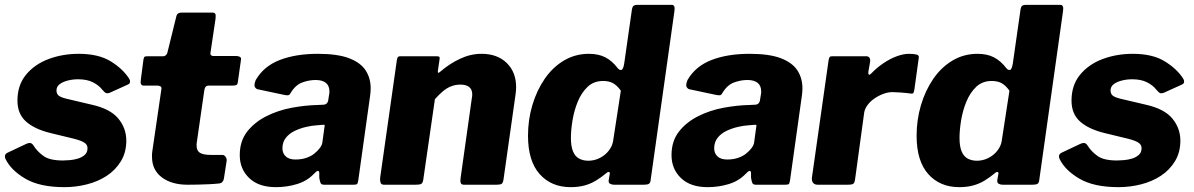

<svg xmlns="http://www.w3.org/2000/svg" viewBox="-22 -762 4925 792"><path d="M244 10Q142 10 82.5 -25Q23 -60 1 -106Q-7 -124 9 -132L83 -167Q95 -173 103 -172Q111 -171 118 -159Q132 -137 157.5 -118.5Q183 -100 238 -100Q249 -100 266.5 -101.5Q284 -103 300 -108Q316 -113 327.5 -123Q339 -133 339 -151Q339 -164 327.5 -172.5Q316 -181 286 -189L187 -213Q121 -229 85.5 -260.5Q50 -292 50 -347Q50 -411 85.5 -454Q121 -497 178.5 -518.5Q236 -540 303 -540Q385 -540 435.5 -508.5Q486 -477 511 -437Q515 -431 514.5 -424Q514 -417 505 -413L430 -379Q421 -376 415.5 -378Q410 -380 399 -393Q386 -410 361.5 -422.5Q337 -435 300 -435Q279 -435 258.5 -430Q238 -425 224.5 -415Q211 -405 211 -389Q211 -376 219 -368.5Q227 -361 251 -355L357 -330Q433 -313 466 -273Q499 -233 499 -182Q499 -133 476.5 -96.5Q454 -60 418 -36.5Q382 -13 336.5 -1.5Q291 10 244 10Z M752 0Q686 0 645.5 -30.5Q605 -61 605 -115Q605 -120 605 -125.5Q605 -131 606 -136L644 -396Q645 -403 639.5 -406Q634 -409 626 -409H570Q555 -409 559 -434L570 -518Q572 -527 575.5 -528.5Q579 -530 588 -530H652Q658 -530 663 -535Q668 -540 669 -547L706 -697Q710 -710 726 -710H855Q863 -710 866 -705Q869 -700 867 -684L846 -543Q845 -538 848.5 -534.5Q852 -531 857 -531H952Q961 -531 967.5 -527.5Q974 -524 972 -515L959 -423Q958 -414 953.5 -411.5Q949 -409 938 -409H838Q824 -409 821 -391L790 -176Q789 -172 789 -168Q789 -164 789 -161Q789 -140 803 -131.5Q817 -123 848 -123H896Q903 -123 908.5 -115Q914 -107 913 -99L902 -28Q899 -6 880 -5Q861 -3 838.5 -2Q816 -1 794 -0.5Q772 0 752 0Z M1272 -44Q1244 -15 1202.5 -2.5Q1161 10 1116 10Q1045 10 1006 -27.5Q967 -65 967 -122Q967 -180 997.5 -219Q1028 -258 1076.5 -282.5Q1125 -307 1181.5 -317.5Q1238 -328 1290 -329L1310 -330Q1329 -330 1332 -349L1335 -368Q1336 -373 1336.5 -376.5Q1337 -380 1337 -384Q1337 -408 1322.5 -420Q1308 -432 1280 -432Q1252 -432 1224 -421.5Q1196 -411 1176 -377Q1173 -371 1168.5 -369.5Q1164 -368 1153 -370L1040 -394Q1033 -396 1029 -404Q1025 -412 1033 -432Q1066 -489 1132 -514.5Q1198 -540 1289 -540Q1370 -540 1417.5 -522Q1465 -504 1486 -472Q1507 -440 1507 -398Q1507 -391 1506.5 -384Q1506 -377 1505 -369L1456 -19Q1454 -6 1451 -3Q1448 0 1435 0H1315Q1303 0 1300 -8Q1297 -16 1295 -29V-48Q1294 -68 1272 -44ZM1316 -235Q1318 -244 1317 -246Q1316 -248 1307 -247L1283 -245Q1265 -244 1241 -238.5Q1217 -233 1194.5 -222.5Q1172 -212 1157.5 -194Q1143 -176 1143 -150Q1143 -130 1156.5 -117Q1170 -104 1197 -104Q1222 -104 1242 -111Q1262 -118 1274 -128Q1287 -138 1297 -151Q1307 -164 1308 -176Z M1562 0Q1551 0 1548 -8Q1545 -16 1546 -28L1615 -514Q1617 -524 1619.5 -527Q1622 -530 1631 -530H1781Q1787 -530 1790 -527.5Q1793 -525 1791 -516L1784 -468Q1783 -456 1795 -467Q1832 -499 1875.5 -519.5Q1919 -540 1964 -540Q2030 -540 2068.5 -502Q2107 -464 2107 -403Q2107 -396 2106.5 -389.5Q2106 -383 2105 -375L2055 -22Q2053 -8 2047.5 -4Q2042 0 2027 0H1892Q1881 0 1878.5 -7.5Q1876 -15 1878 -28L1924 -355Q1925 -360 1925.5 -364.5Q1926 -369 1926 -372Q1926 -393 1913.5 -403Q1901 -413 1877 -413Q1857 -413 1839 -406Q1821 -399 1805 -385.5Q1789 -372 1772 -353L1724 -21Q1722 -7 1715.5 -3.5Q1709 0 1693 0H1562Z M2511 0Q2502 0 2494.5 -4Q2487 -8 2489 -20L2493 -43Q2495 -51 2490.5 -52.5Q2486 -54 2478 -47Q2459 -31 2437 -17.5Q2415 -4 2389.5 3Q2364 10 2332 10Q2252 10 2204 -44Q2156 -98 2156 -202Q2156 -268 2174 -328.5Q2192 -389 2225 -437Q2258 -485 2304.5 -512.5Q2351 -540 2407 -540Q2447 -540 2475 -525.5Q2503 -511 2526 -481Q2533 -472 2541 -473.5Q2549 -475 2553 -501L2585 -725Q2587 -735 2592 -738.5Q2597 -742 2606 -742H2749Q2764 -742 2760 -716L2662 -20Q2661 -8 2655 -4Q2649 0 2634 0ZM2539 -388Q2523 -410 2506.5 -419Q2490 -428 2466 -428Q2427 -428 2401.5 -403.5Q2376 -379 2361 -342Q2346 -305 2339.5 -265Q2333 -225 2333 -193Q2333 -159 2341.5 -138Q2350 -117 2366.5 -108Q2383 -99 2405 -99Q2430 -99 2452.5 -110.5Q2475 -122 2489.5 -141Q2504 -160 2507 -180Z M3053 -44Q3025 -15 2983.5 -2.5Q2942 10 2897 10Q2826 10 2787 -27.5Q2748 -65 2748 -122Q2748 -180 2778.5 -219Q2809 -258 2857.5 -282.5Q2906 -307 2962.5 -317.5Q3019 -328 3071 -329L3091 -330Q3110 -330 3113 -349L3116 -368Q3117 -373 3117.5 -376.5Q3118 -380 3118 -384Q3118 -408 3103.5 -420Q3089 -432 3061 -432Q3033 -432 3005 -421.5Q2977 -411 2957 -377Q2954 -371 2949.5 -369.5Q2945 -368 2934 -370L2821 -394Q2814 -396 2810 -404Q2806 -412 2814 -432Q2847 -489 2913 -514.5Q2979 -540 3070 -540Q3151 -540 3198.5 -522Q3246 -504 3267 -472Q3288 -440 3288 -398Q3288 -391 3287.5 -384Q3287 -377 3286 -369L3237 -19Q3235 -6 3232 -3Q3229 0 3216 0H3096Q3084 0 3081 -8Q3078 -16 3076 -29V-48Q3075 -68 3053 -44ZM3097 -235Q3099 -244 3098 -246Q3097 -248 3088 -247L3064 -245Q3046 -244 3022 -238.5Q2998 -233 2975.5 -222.5Q2953 -212 2938.5 -194Q2924 -176 2924 -150Q2924 -130 2937.5 -117Q2951 -104 2978 -104Q3003 -104 3023 -111Q3043 -118 3055 -128Q3068 -138 3078 -151Q3088 -164 3089 -176Z M3351 0Q3338 0 3332 -8Q3326 -16 3327 -28L3396 -514Q3398 -524 3400.5 -527Q3403 -530 3412 -530H3552Q3559 -530 3564 -524.5Q3569 -519 3567 -506L3560 -466Q3559 -455 3563 -454Q3567 -453 3573 -460Q3595 -483 3622.5 -501.5Q3650 -520 3677.5 -530Q3705 -540 3727 -540Q3747 -540 3758.5 -537Q3770 -534 3768 -524L3750 -394Q3748 -381 3745 -378Q3742 -375 3736 -376Q3713 -379 3692 -380.5Q3671 -382 3659 -382Q3641 -382 3621 -374.5Q3601 -367 3584 -355Q3567 -343 3556.5 -328.5Q3546 -314 3543 -299L3505 -21Q3503 -7 3497 -3.5Q3491 0 3476 0H3351Z M4114 0Q4105 0 4097.5 -4Q4090 -8 4092 -20L4096 -43Q4098 -51 4093.5 -52.5Q4089 -54 4081 -47Q4062 -31 4040 -17.5Q4018 -4 3992.5 3Q3967 10 3935 10Q3855 10 3807 -44Q3759 -98 3759 -202Q3759 -268 3777 -328.5Q3795 -389 3828 -437Q3861 -485 3907.5 -512.5Q3954 -540 4010 -540Q4050 -540 4078 -525.5Q4106 -511 4129 -481Q4136 -472 4144 -473.5Q4152 -475 4156 -501L4188 -725Q4190 -735 4195 -738.5Q4200 -742 4209 -742H4352Q4367 -742 4363 -716L4265 -20Q4264 -8 4258 -4Q4252 0 4237 0ZM4142 -388Q4126 -410 4109.5 -419Q4093 -428 4069 -428Q4030 -428 4004.5 -403.5Q3979 -379 3964 -342Q3949 -305 3942.5 -265Q3936 -225 3936 -193Q3936 -159 3944.5 -138Q3953 -117 3969.5 -108Q3986 -99 4008 -99Q4033 -99 4055.5 -110.5Q4078 -122 4092.5 -141Q4107 -160 4110 -180Z M4592 10Q4490 10 4430.5 -25Q4371 -60 4349 -106Q4341 -124 4357 -132L4431 -167Q4443 -173 4451 -172Q4459 -171 4466 -159Q4480 -137 4505.5 -118.5Q4531 -100 4586 -100Q4597 -100 4614.5 -101.5Q4632 -103 4648 -108Q4664 -113 4675.5 -123Q4687 -133 4687 -151Q4687 -164 4675.5 -172.5Q4664 -181 4634 -189L4535 -213Q4469 -229 4433.5 -260.5Q4398 -292 4398 -347Q4398 -411 4433.5 -454Q4469 -497 4526.5 -518.5Q4584 -540 4651 -540Q4733 -540 4783.5 -508.5Q4834 -477 4859 -437Q4863 -431 4862.5 -424Q4862 -417 4853 -413L4778 -379Q4769 -376 4763.5 -378Q4758 -380 4747 -393Q4734 -410 4709.5 -422.5Q4685 -435 4648 -435Q4627 -435 4606.5 -430Q4586 -425 4572.5 -415Q4559 -405 4559 -389Q4559 -376 4567 -368.5Q4575 -361 4599 -355L4705 -330Q4781 -313 4814 -273Q4847 -233 4847 -182Q4847 -133 4824.5 -96.5Q4802 -60 4766 -36.5Q4730 -13 4684.5 -1.5Q4639 10 4592 10Z"/></svg>

Font: Libre Franklin Thin ExtraBold
Style: Italic
Weight: 800
Italic angle: -8°
Version: Version 2.000